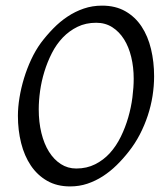

<svg xmlns="http://www.w3.org/2000/svg" viewBox="-20 -650 585 685"><path d="M457 -369.1Q457 -410.2 448.2 -446.5Q439.5 -482.9 422.4 -510Q405.3 -537.1 380.4 -553Q355.5 -568.8 323.2 -568.8Q286.1 -568.8 256.6 -554.4Q227.1 -540 204.1 -516.1Q181.2 -492.2 165 -460.4Q148.9 -428.7 138.4 -394.5Q127.9 -360.4 123 -325.4Q118.2 -290.5 118.2 -259.8Q118.2 -214.4 127.7 -175.5Q137.2 -136.7 154.8 -108.6Q172.4 -80.6 197 -64.7Q221.7 -48.8 252 -48.8Q289.6 -48.8 319.6 -64Q349.6 -79.1 372.3 -104.2Q395 -129.4 411.1 -162.4Q427.2 -195.3 437.5 -231Q447.8 -266.6 452.4 -302.5Q457 -338.4 457 -369.1ZM529.8 -377.9Q529.8 -343.3 524.2 -307.6Q518.6 -272 507.1 -237.3Q495.6 -202.6 478.8 -170.2Q461.9 -137.7 439.9 -109.9Q419.4 -83.5 396.2 -60.8Q373 -38.1 346.9 -21.2Q320.8 -4.4 291.7 5.4Q262.7 15.1 230 15.1Q183.1 15.1 148.2 -4.9Q113.3 -24.9 90.1 -59.3Q66.9 -93.8 55.4 -139.6Q43.9 -185.5 43.9 -236.8Q43.9 -267.6 49.6 -302Q55.2 -336.4 65.7 -370.8Q76.2 -405.3 91.3 -437.7Q106.4 -470.2 126 -497.1Q146.5 -524.4 170.2 -548.6Q193.8 -572.8 220.9 -590.8Q248 -608.9 278.8 -619.4Q309.6 -629.9 344.2 -629.9Q392.1 -629.9 427.2 -609.9Q462.4 -589.8 485.1 -555.4Q507.8 -521 518.8 -475.1Q529.8 -429.2 529.8 -377.9Z"/></svg>

Font: Gentium Basic
Style: Italic
Weight: 400
Italic angle: -8°
Designer: J. Victor Gaultney and Annie Olsen
Foundry: SIL International
Version: Version 1.102; 2013; Maintenance release